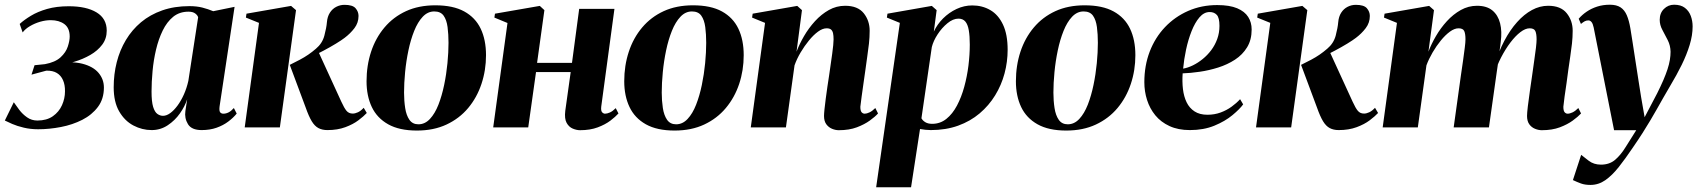

<svg xmlns="http://www.w3.org/2000/svg" viewBox="-34 -540 7196 814"><path d="M127.5 8Q95 8 66.8 1.2Q38.5 -5.5 17.8 -14.5Q-3 -23.5 -13.5 -29L24.5 -106.5Q34 -92.5 47.8 -74.2Q61.5 -56 80.8 -42.5Q100 -29 124.5 -29Q164 -29 190 -47.2Q216 -65.5 228.8 -94Q241.5 -122.5 241.5 -152.5Q242 -180 233.2 -200Q224.5 -220 207.2 -230.5Q190 -241 162.5 -240.5L99.5 -223.5L112.5 -263.5L156.5 -268Q200 -276 222.8 -297Q245.5 -318 253.5 -342.8Q261.5 -367.5 261.5 -385Q261.5 -421 239 -437.8Q216.5 -454.5 181 -454.5Q159.5 -454.5 136.2 -447.8Q113 -441 93 -429.2Q73 -417.5 62 -402.5L49.5 -438.5Q68 -455.5 96.8 -473Q125.5 -490.5 165.5 -502Q205.5 -513.5 257.5 -513.5Q332 -513.5 375.2 -487.5Q418.5 -461.5 418.5 -410Q418.5 -376 399.2 -350.5Q380 -325 348.8 -307Q317.5 -289 280.5 -278Q243.5 -267 208 -262.5L201 -271Q270 -281.5 315.5 -269.8Q361 -258 383.8 -231Q406.5 -204 406.5 -169Q406.5 -120.5 381.2 -86.8Q356 -53 314.8 -32Q273.5 -11 224.2 -1.5Q175 8 127.5 8Z M897 -89.5Q894.5 -70.5 899.2 -64.2Q904 -58 913 -58Q924 -58 935 -63.5Q946 -69 957.5 -82L969.5 -58.5Q955.5 -41 934 -24.8Q912.5 -8.5 884.2 1.5Q856 11.5 821 11.5Q778 11.5 762.8 -13.8Q747.5 -39 752 -69.5L759.5 -119Q750 -89.5 729 -59.5Q708 -29.5 677.2 -9Q646.5 11.5 609 11.5Q568.5 11.5 531.5 -8Q494.5 -27.5 471.2 -67.8Q448 -108 448 -170Q448 -225.5 461 -276.5Q474 -327.5 499.8 -370.5Q525.5 -413.5 564 -445.8Q602.5 -478 654 -496Q705.5 -514 769 -514Q800 -514 824.2 -507.8Q848.5 -501.5 870 -492.5L960.5 -511ZM806 -466.5Q804 -475 793.8 -482.8Q783.5 -490.5 765 -490.5Q727 -490.5 700.2 -468.8Q673.5 -447 655.8 -410.5Q638 -374 627.5 -329.5Q617 -285 612.8 -238.8Q608.5 -192.5 608.5 -152Q608.5 -109 615.2 -87Q622 -65 633.2 -57Q644.5 -49 657 -49Q672 -49 687.8 -60.5Q703.5 -72 718.5 -92.2Q733.5 -112.5 745.5 -139.2Q757.5 -166 764.5 -197Z M1003.5 0 1064 -443 1008.5 -465.5 1011 -482 1200 -515 1221 -497 1152.5 0ZM1354 11.5Q1332 11.5 1316 3Q1300 -5.5 1287.5 -26.2Q1275 -47 1262 -84L1194.5 -265Q1218 -276.5 1237.2 -286.8Q1256.5 -297 1273.2 -308.5Q1290 -320 1305.5 -333.5Q1332.5 -356 1341.2 -389Q1350 -422 1352 -446Q1354 -469.5 1364.5 -486Q1375 -502.5 1391.5 -511Q1408 -519.5 1426.5 -519.5Q1461 -519.5 1473.5 -505Q1486 -490.5 1486 -472.5Q1486 -443.5 1468.8 -420.8Q1451.5 -398 1427 -379.5Q1414 -369.5 1390.2 -355Q1366.5 -340.5 1337.2 -325Q1308 -309.5 1278 -295.5Q1248 -281.5 1222 -271.5L1316 -320.5L1413 -109Q1425.5 -81.5 1435.2 -70Q1445 -58.5 1461.5 -58.5Q1471.5 -58.5 1483.5 -64Q1495.5 -69.5 1508 -83L1521 -61Q1508 -47 1485.5 -30Q1463 -13 1430 -0.8Q1397 11.5 1354 11.5Z M1811.5 -517.5Q1887 -517.5 1934.2 -491.5Q1981.5 -465.5 2004 -418.2Q2026.5 -371 2026.5 -306Q2026.5 -242 2007.2 -184.2Q1988 -126.5 1950.8 -82Q1913.5 -37.5 1859 -12Q1804.5 13.5 1733.5 13.5Q1659 13.5 1611.8 -13Q1564.5 -39.5 1542.2 -86.5Q1520 -133.5 1520 -195.5Q1520 -262 1539.2 -320.5Q1558.5 -379 1596 -423.5Q1633.5 -468 1687.5 -492.8Q1741.5 -517.5 1811.5 -517.5ZM1807 -491.5Q1779.5 -491.5 1758.2 -469Q1737 -446.5 1722 -409Q1707 -371.5 1697.5 -326.2Q1688 -281 1683.5 -234.2Q1679 -187.5 1679 -147.5Q1679 -113 1683.8 -82Q1688.5 -51 1701.8 -32Q1715 -13 1740 -13Q1767.5 -13 1788.8 -35.8Q1810 -58.5 1824.8 -96.2Q1839.5 -134 1849 -179.8Q1858.5 -225.5 1863 -272Q1867.5 -318.5 1867.5 -358.5Q1867.5 -395 1863.5 -425.2Q1859.5 -455.5 1846.8 -473.5Q1834 -491.5 1807 -491.5Z M2515 -88Q2513 -70 2518.8 -64Q2524.5 -58 2531 -58Q2540 -58 2551.8 -63.2Q2563.5 -68.5 2576.5 -81.5L2588 -59Q2575.5 -45 2553.8 -28.5Q2532 -12 2500 0Q2468 12 2425 12Q2410.5 12 2394.2 5.2Q2378 -1.5 2368.2 -19.2Q2358.5 -37 2362.5 -70L2385.5 -234.5H2238.5L2205.5 0H2057L2117.5 -442.5L2062 -465.5L2064.5 -482L2254.5 -515L2274 -497L2243 -273.5H2391L2421.5 -502.5H2571Z M2904 -517.5Q2979.5 -517.5 3026.8 -491.5Q3074 -465.5 3096.5 -418.2Q3119 -371 3119 -306Q3119 -242 3099.8 -184.2Q3080.5 -126.5 3043.2 -82Q3006 -37.5 2951.5 -12Q2897 13.5 2826 13.5Q2751.5 13.5 2704.2 -13Q2657 -39.5 2634.8 -86.5Q2612.5 -133.5 2612.5 -195.5Q2612.5 -262 2631.8 -320.5Q2651 -379 2688.5 -423.5Q2726 -468 2780 -492.8Q2834 -517.5 2904 -517.5ZM2899.5 -491.5Q2872 -491.5 2850.8 -469Q2829.5 -446.5 2814.5 -409Q2799.5 -371.5 2790 -326.2Q2780.5 -281 2776 -234.2Q2771.5 -187.5 2771.5 -147.5Q2771.5 -113 2776.2 -82Q2781 -51 2794.2 -32Q2807.5 -13 2832.5 -13Q2860 -13 2881.2 -35.8Q2902.5 -58.5 2917.2 -96.2Q2932 -134 2941.5 -179.8Q2951 -225.5 2955.5 -272Q2960 -318.5 2960 -358.5Q2960 -395 2956 -425.2Q2952 -455.5 2939.2 -473.5Q2926.5 -491.5 2899.5 -491.5Z M3343 -321Q3355 -353 3374.8 -387Q3394.5 -421 3421.2 -450.2Q3448 -479.5 3480 -497.5Q3512 -515.5 3549 -515.5Q3602.5 -515.5 3627.8 -484Q3653 -452.5 3653 -409.5Q3653 -382.5 3650 -355.2Q3647 -328 3642.8 -300.2Q3638.5 -272.5 3635 -244Q3631.5 -218 3627 -187.8Q3622.5 -157.5 3619 -130.8Q3615.5 -104 3613.5 -87.5Q3613.5 -70 3619 -64Q3624.5 -58 3632 -58Q3640.5 -58 3652.2 -63.5Q3664 -69 3677 -82L3688.5 -59Q3676 -45 3653.5 -28.8Q3631 -12.5 3598.5 -0.2Q3566 12 3522 12Q3508 12 3493.5 6Q3479 0 3469.2 -13.2Q3459.5 -26.5 3459.5 -48.5Q3459.5 -57.5 3461.5 -77Q3463.5 -96.5 3466.8 -121.5Q3470 -146.5 3473.8 -172.2Q3477.5 -198 3481 -219.5Q3484.5 -245 3488 -268.5Q3491.5 -292 3494.2 -312.2Q3497 -332.5 3498.5 -348.2Q3500 -364 3500 -373Q3500 -388.5 3497.8 -399Q3495.5 -409.5 3489.2 -414.8Q3483 -420 3470.5 -420Q3453.5 -420 3434 -405.8Q3414.5 -391.5 3395.5 -368.2Q3376.5 -345 3360.2 -317.5Q3344 -290 3334.5 -263L3298 0H3149L3209.5 -443L3154.5 -465.5L3157 -482L3346 -515L3366 -497Z M3680.5 254 3781 -443 3726 -465.5 3728.5 -482 3916.5 -515 3937 -497 3925 -406Q3939 -436.5 3964.2 -461.8Q3989.5 -487 4021.5 -502Q4053.5 -517 4088 -517Q4130.5 -517 4164.5 -497.2Q4198.5 -477.5 4218.2 -435.8Q4238 -394 4238 -329Q4238 -278 4224.8 -228.5Q4211.5 -179 4185 -135.8Q4158.5 -92.5 4119.2 -59.2Q4080 -26 4028 -7.2Q3976 11.5 3912 11.5Q3901 11.5 3889.2 10.2Q3877.5 9 3866.5 7L3828.5 254ZM3872.5 -38.5Q3878 -28.5 3889.2 -21.8Q3900.5 -15 3918 -15Q3952 -15 3978.2 -36Q4004.5 -57 4023.2 -92.5Q4042 -128 4054 -171.8Q4066 -215.5 4071.8 -262Q4077.5 -308.5 4077.5 -351Q4077.5 -387.5 4073.2 -412Q4069 -436.5 4058.5 -448.8Q4048 -461 4029.5 -461Q4006.5 -461 3982.8 -441.5Q3959 -422 3941 -394.2Q3923 -366.5 3916.5 -340.5Z M4564.5 -517.5Q4640 -517.5 4687.2 -491.5Q4734.5 -465.5 4757 -418.2Q4779.5 -371 4779.5 -306Q4779.5 -242 4760.2 -184.2Q4741 -126.5 4703.8 -82Q4666.5 -37.5 4612 -12Q4557.5 13.5 4486.5 13.5Q4412 13.5 4364.8 -13Q4317.5 -39.5 4295.2 -86.5Q4273 -133.5 4273 -195.5Q4273 -262 4292.2 -320.5Q4311.5 -379 4349 -423.5Q4386.5 -468 4440.5 -492.8Q4494.5 -517.5 4564.5 -517.5ZM4560 -491.5Q4532.5 -491.5 4511.2 -469Q4490 -446.5 4475 -409Q4460 -371.5 4450.5 -326.2Q4441 -281 4436.5 -234.2Q4432 -187.5 4432 -147.5Q4432 -113 4436.8 -82Q4441.5 -51 4454.8 -32Q4468 -13 4493 -13Q4520.5 -13 4541.8 -35.8Q4563 -58.5 4577.8 -96.2Q4592.5 -134 4602 -179.8Q4611.5 -225.5 4616 -272Q4620.5 -318.5 4620.5 -358.5Q4620.5 -395 4616.5 -425.2Q4612.5 -455.5 4599.8 -473.5Q4587 -491.5 4560 -491.5Z M5236.5 -97.5Q5222 -77.5 5191 -51.8Q5160 -26 5114.5 -7.2Q5069 11.5 5010.5 11.5Q4961 11.5 4924.2 -5.5Q4887.5 -22.5 4864 -51.2Q4840.5 -80 4829 -116.2Q4817.5 -152.5 4817.5 -191.5Q4817.5 -261.5 4840.2 -321Q4863 -380.5 4905 -424.8Q4947 -469 5003.5 -493.8Q5060 -518.5 5126.5 -518.5Q5179 -518.5 5211 -505Q5243 -491.5 5257.8 -468.2Q5272.5 -445 5272.5 -415Q5272.5 -371 5253.2 -339.5Q5234 -308 5201.8 -287Q5169.5 -266 5130.8 -253.8Q5092 -241.5 5052.5 -235.8Q5013 -230 4980 -229Q4977.5 -194 4981.2 -162.2Q4985 -130.5 4996.8 -106.2Q5008.5 -82 5030.2 -67.8Q5052 -53.5 5085 -53.5Q5115 -53.5 5140.8 -63Q5166.5 -72.5 5187.2 -87.5Q5208 -102.5 5223.5 -119.5ZM5094.5 -489Q5070.5 -489 5051.2 -466.5Q5032 -444 5017.8 -408Q5003.5 -372 4994.5 -330Q4985.5 -288 4982 -249Q5002 -252.5 5023.5 -263Q5045 -273.5 5065 -289.8Q5085 -306 5101 -327.2Q5117 -348.5 5126.5 -374.5Q5136 -400.5 5136 -430.5Q5136 -464.5 5124.8 -476.8Q5113.5 -489 5094.5 -489Z M5291 0 5351.5 -443 5296 -465.5 5298.5 -482 5487.5 -515 5508.5 -497 5440 0ZM5641.5 11.5Q5619.5 11.5 5603.5 3Q5587.5 -5.5 5575 -26.2Q5562.5 -47 5549.5 -84L5482 -265Q5505.5 -276.5 5524.8 -286.8Q5544 -297 5560.8 -308.5Q5577.5 -320 5593 -333.5Q5620 -356 5628.8 -389Q5637.5 -422 5639.5 -446Q5641.5 -469.5 5652 -486Q5662.5 -502.5 5679 -511Q5695.5 -519.5 5714 -519.5Q5748.5 -519.5 5761 -505Q5773.5 -490.5 5773.5 -472.5Q5773.5 -443.5 5756.2 -420.8Q5739 -398 5714.5 -379.5Q5701.5 -369.5 5677.8 -355Q5654 -340.5 5624.8 -325Q5595.5 -309.5 5565.5 -295.5Q5535.5 -281.5 5509.5 -271.5L5603.5 -320.5L5700.5 -109Q5713 -81.5 5722.8 -70Q5732.5 -58.5 5749 -58.5Q5759 -58.5 5771 -64Q5783 -69.5 5795.5 -83L5808.5 -61Q5795.5 -47 5773 -30Q5750.5 -13 5717.5 -0.8Q5684.5 11.5 5641.5 11.5Z M6045.5 -497 6022 -321Q6034 -353 6053.8 -387Q6073.5 -421 6100.2 -450.2Q6127 -479.5 6159.2 -497.5Q6191.5 -515.5 6228 -515.5Q6269 -515.5 6293 -495.8Q6317 -476 6325.8 -441.2Q6334.5 -406.5 6328.5 -362.5Q6328 -355 6326.2 -342.5Q6324.5 -330 6322.2 -316.2Q6320 -302.5 6318 -291.5L6302.5 -264.5Q6319.5 -321 6343.8 -367Q6368 -413 6397.8 -446.2Q6427.5 -479.5 6460.8 -497.5Q6494 -515.5 6529.5 -515.5Q6583 -515.5 6608.2 -484Q6633.5 -452.5 6633.5 -409.5Q6633.5 -382.5 6630.5 -355.2Q6627.5 -328 6623.2 -300.2Q6619 -272.5 6615 -244Q6612 -218 6607.5 -187.8Q6603 -157.5 6599.2 -130.8Q6595.5 -104 6594 -87.5Q6594 -70 6599.5 -64Q6605 -58 6612 -58Q6621 -58 6632.8 -63.5Q6644.5 -69 6657.5 -82L6669 -59Q6656 -45 6633.8 -28.8Q6611.5 -12.5 6579 -0.2Q6546.5 12 6502.5 12Q6488.5 12 6473.8 6Q6459 0 6449.5 -13.2Q6440 -26.5 6440 -48.5Q6440 -60.5 6443.5 -90.2Q6447 -120 6452.2 -155.2Q6457.5 -190.5 6461.5 -219.5Q6466 -253 6470.5 -283.5Q6475 -314 6477.8 -337.5Q6480.5 -361 6480.5 -373Q6480.5 -396.5 6475.2 -408.2Q6470 -420 6451 -420Q6433 -420 6411.8 -403.8Q6390.5 -387.5 6369.5 -359.8Q6348.5 -332 6330.2 -296.8Q6312 -261.5 6300.5 -223.5L6323 -315.5Q6320.5 -298 6319.2 -287.2Q6318 -276.5 6316.2 -266Q6314.5 -255.5 6312 -237.5L6278.5 0H6129L6159.5 -219.5Q6164.5 -253 6168.8 -283.5Q6173 -314 6176 -337.5Q6179 -361 6179 -373Q6179 -396.5 6173.8 -408.2Q6168.5 -420 6149.5 -420Q6132.5 -420 6113 -405.8Q6093.5 -391.5 6074.5 -368.2Q6055.5 -345 6039.5 -317.5Q6023.5 -290 6013.5 -263L5977 0H5828L5888.5 -443L5833.5 -465.5L5836 -482L6025 -515Z M6722.5 -423.5Q6719 -440 6713.2 -446.8Q6707.5 -453.5 6700 -453.5Q6691.5 -453.5 6684.5 -449.8Q6677.5 -446 6668.5 -438.5L6659 -460.5Q6673 -477 6692.8 -490.5Q6712.5 -504 6737.2 -512Q6762 -520 6791 -520Q6819.5 -520 6836.5 -508.8Q6853.5 -497.5 6863 -475.2Q6872.5 -453 6878 -420.5Q6882 -397 6887.5 -360.8Q6893 -324.5 6899.5 -282.8Q6906 -241 6912.2 -200.8Q6918.5 -160.5 6923.5 -129L6938.5 -43L6992 -145Q7007 -175 7017.8 -200Q7028.5 -225 7035.5 -246.2Q7042.5 -267.5 7045.5 -286Q7048.5 -304.5 7048.5 -320.5Q7048 -347 7036.5 -369.8Q7025 -392.5 7013.8 -413.2Q7002.5 -434 7002.5 -456Q7002.5 -484.5 7020.5 -502.2Q7038.5 -520 7063.5 -520Q7092 -520 7109.2 -506.8Q7126.5 -493.5 7134.2 -472.5Q7142 -451.5 7142 -428Q7142 -390.5 7129.5 -349.5Q7117 -308.5 7095.8 -265.2Q7074.5 -222 7047.5 -177Q7031 -149 7017.2 -124.8Q7003.5 -100.5 6990.5 -77.5Q6977.5 -54.5 6962.8 -29.8Q6948 -5 6929.8 23.8Q6911.5 52.5 6887 88Q6857 132.5 6829 168Q6801 203.5 6772 223.8Q6743 244 6709 244Q6685.5 244 6669 238Q6652.5 232 6634.5 223.5L6669.5 116.5Q6680 125 6701.5 141.5Q6723 158 6753.5 158Q6789.5 158 6813.5 137.5Q6837.5 117 6858 83.5Q6878.5 50 6903 12H6809Z"/></svg>

Font: Merriweather 144pt ExtraBold
Style: Italic
Weight: 800
Italic angle: -7.8°
Version: Version 2.101